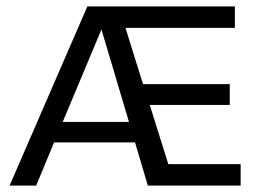

<svg xmlns="http://www.w3.org/2000/svg" viewBox="-20 -580 832 600"><path d="M732 0H442L402 -135H149L93 0H10L253 -560H714V-493H372L427 -317H698V-252H448L506 -67H732ZM176 -199H383L297 -488Z"/></svg>

Font: Carrois Gothic SC
Style: Regular
Weight: 400
Designer: Ralph du Carrois
Foundry: Ralph du Carrois
Version: Version 1.001